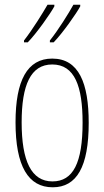

<svg xmlns="http://www.w3.org/2000/svg" viewBox="-20 -786 443 816"><path d="M321 -759V-766H292C273 -731 226 -656 192 -614V-606H208C246 -645 305 -729 321 -759ZM211 -759V-766H182C162 -731 118 -660 82 -614V-606H98C136 -645 195 -729 211 -759ZM357 -264C357 -433 315 -537 202 -537C96 -537 46 -444 46 -266C46 -80 100 10 204 10C306 10 357 -77 357 -264ZM72 -266C72 -424 110 -512 202 -512C298 -512 331 -418 331 -265C331 -94 291 -15 203 -15C113 -15 72 -102 72 -266Z"/></svg>

Font: Noto Sans Gurmukhi UI ExtraCondensed Thin
Style: Regular
Weight: 100
Width: 2
Designer: Jelle Bosma - Monotype Design Team
Foundry: Monotype Imaging Inc.
Version: Version 2.004